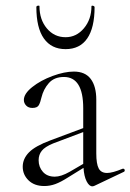

<svg xmlns="http://www.w3.org/2000/svg" viewBox="-20 -648 459 676"><path d="M414 -54Q418 -54 419 -49.5Q420 -45 416 -43L313 6Q309 8 305 8Q294 8 285 -9.5Q276 -27 274 -57L219 -23Q194 -7 175 0Q156 7 136 7Q101 7 80.5 -13Q60 -33 60 -61Q60 -89 82 -111.5Q104 -134 158 -154L273 -197V-267Q273 -377 205 -377Q171 -377 152 -355.5Q133 -334 126 -305Q122 -287 116.5 -277.5Q111 -268 94 -268Q80 -268 72 -276.5Q64 -285 64 -296Q64 -318 93.5 -341.5Q123 -365 165 -380.5Q207 -396 240 -396Q280 -396 299.5 -370Q319 -344 319 -297V-108Q319 -71 327.5 -55Q336 -39 357 -39Q376 -39 412 -54ZM273 -71V-74V-183L167 -143Q138 -131 127 -117Q116 -103 116 -84Q116 -60 131 -43Q146 -26 173 -26Q195 -26 225 -43ZM119 -626Q119 -579 145 -548Q171 -517 211 -517Q249 -517 275.5 -548.5Q302 -580 302 -626Q302 -628 305 -628Q308 -628 310.5 -626.5Q313 -625 313 -623Q313 -550 287 -512.5Q261 -475 211 -475Q161 -475 134.5 -512.5Q108 -550 108 -623Q108 -627 113.5 -628Q119 -629 119 -626Z"/></svg>

Font: Cormorant Garamond Light
Style: Regular
Weight: 300
Designer: Christian Thalmann (Catharsis Fonts)
Version: Version 3.000